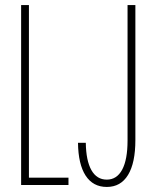

<svg xmlns="http://www.w3.org/2000/svg" viewBox="-20 -740 602 768"><path d="M407.2 7.8Q352.1 7.8 322.5 -37.6Q293 -83 292 -168.9H323.2Q324.2 -97.2 345.7 -59.3Q367.2 -21.5 407.2 -21.5Q447.3 -21.5 468.8 -61.5Q490.2 -101.6 490.2 -177.7V-719.7H521.5V-179.7Q521.5 -88.4 492.2 -40.3Q462.9 7.8 407.2 7.8ZM64.5 0V-719.7H95.7V-29.3H253.9V0Z"/></svg>

Font: Reddit Mono ExtraLight
Style: Regular
Weight: 250
Monospace: yes
Designer: Stephen Hutchings
Foundry: Reddit
Version: Version 1.014